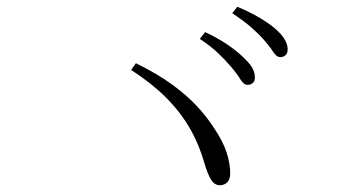

<svg xmlns="http://www.w3.org/2000/svg" viewBox="-20 -726 1040 568"><path d="M664 -528Q648 -547 625.5 -568.5Q603 -590 571 -611L587 -631Q625 -613 651.5 -595Q678 -577 696 -560Q716 -542 725 -527.5Q734 -513 734 -497Q734 -486 728 -480.5Q722 -475 712 -475Q701 -475 691 -491.5Q681 -508 664 -528ZM760 -609Q742 -629 721 -647Q700 -665 667 -687L682 -706Q720 -690 747 -674Q774 -658 792 -643Q812 -626 821.5 -610.5Q831 -595 831 -580Q831 -568 824.5 -562.5Q818 -557 809 -557Q798 -557 787.5 -573.5Q777 -590 760 -609ZM382 -539Q447 -507 490.5 -475Q534 -443 563.5 -411Q593 -379 614 -346Q639 -309 650 -276Q661 -243 661 -213Q661 -195 652 -186.5Q643 -178 631 -178Q615 -178 605 -193.5Q595 -209 585 -242Q568 -302 539.5 -350Q511 -398 469 -439.5Q427 -481 368 -519Z"/></svg>

Font: Noto Serif TC
Style: Regular
Weight: 200
Designer: Ryoko NISHIZUKA 西塚涼子 (kana & ideographs); Frank Grießhammer (Latin, Greek & Cyrillic); Wenlong ZHANG 张文龙 (bopomofo); San
Foundry: Adobe
Version: Version 2.001;hotconv 1.1.0;makeotfexe 2.6.0